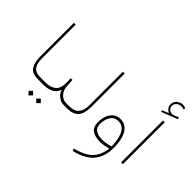

<svg xmlns="http://www.w3.org/2000/svg" viewBox="-193 -1231 1888 1888"><g transform="rotate(45 750.5 -287.5)"><path d="M88.9 -643.1H113.8V-176.3Q113.8 -99.6 141.4 -64.9Q168.9 -30.3 227.1 -30.3H256.8V0H227.1Q150.9 0 119.9 -44.9Q88.9 -89.8 88.9 -174.3Z M236.3 -30.3H308.6Q374 -30.3 413.8 -61.8Q453.6 -93.3 454.1 -172.4Q454.1 -208 451.7 -233.4L475.1 -236.3L481 -152.8Q483.4 -113.8 500.2 -86.4Q517.1 -59.1 541.5 -44.7Q565.9 -30.3 590.8 -30.3H619.6V0H590.8Q554.7 0 527.8 -17.3Q501 -34.7 485.8 -56.9Q470.7 -79.1 469.2 -93.3Q455.1 -45.9 412.6 -22.9Q370.1 0 307.6 0H236.3ZM385.3 114.3 417 145.5 385.3 177.7 353.5 145.5ZM277.8 114.3 309.6 145.5 277.8 177.7 246.1 145.5Z M600.1 -30.3H634.8Q709.5 -30.3 739.5 -69.6Q769.5 -108.9 769.5 -175.8V-643.1H794.4V-176.3Q794.4 -87.4 757.8 -43.7Q721.2 0 634.3 0H600.1Z M1235.8 -54.2Q1235.8 38.6 1204.1 100.8Q1172.4 163.1 1113 200.4Q1053.7 237.8 971.2 256.8L961.4 232.4Q1044.9 210.9 1095.9 179.2Q1147 147.5 1173.8 100.3Q1200.7 53.2 1210 -15.1Q1184.6 -7.3 1155.8 -1.7Q1127 3.9 1095.2 3.9Q1027.3 3.9 986.8 -24.4Q946.3 -52.7 946.3 -120.6Q946.3 -166.5 960.9 -207Q975.6 -247.6 1005.6 -272.9Q1035.6 -298.3 1081.5 -298.3Q1129.4 -298.3 1159.4 -274.9Q1189.5 -251.5 1206.3 -214.4Q1223.1 -177.2 1229.5 -134.8Q1235.8 -92.3 1235.8 -54.2ZM1097.7 -25.9Q1126.5 -25.9 1155.5 -31.5Q1184.6 -37.1 1210.4 -44.9Q1210 -77.6 1204.8 -116.2Q1199.7 -154.8 1186.3 -189.7Q1172.9 -224.6 1147.5 -246.8Q1122.1 -269 1081.1 -269Q1042.5 -269 1018.6 -247.1Q994.6 -225.1 983.6 -191.7Q972.7 -158.2 972.7 -123.5Q972.7 -69.3 1008.1 -47.6Q1043.5 -25.9 1097.7 -25.9Z M1377.4 -674.8Q1357.9 -684.6 1342.5 -702.4Q1327.1 -720.2 1327.1 -747.1Q1327.1 -785.2 1354.5 -808.6Q1381.8 -832 1414.1 -832Q1426.8 -832 1434.6 -830.6Q1442.4 -829.1 1455.1 -824.7L1455.6 -803.2Q1437 -809.6 1416 -809.6Q1388.2 -809.6 1367.2 -791Q1346.2 -772.5 1346.2 -746.6Q1346.2 -719.7 1367.9 -703.9Q1389.6 -688 1409.2 -690.4Q1415.5 -690.9 1422.9 -694.3L1478.5 -715.3L1481.4 -695.8L1313.5 -629.9L1311 -647.9ZM1412.1 -582.5V0H1387.2V-582.5Z"/></g></svg>

Font: Vazirmatn FD NL Thin
Style: Regular
Weight: 100
Designer: Saber Rastikerdar
Foundry: Saber Rastikerdar
Version: Version 33.003